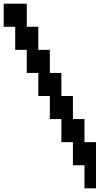

<svg xmlns="http://www.w3.org/2000/svg" viewBox="-20 -1020 540 1040"><path d="M375 -250H312.5V-375H250V-500H187.5V-625H125V-750H62.5V-875H0V-1000H125V-875H187.5V-750H250V-625H312.5V-500H375V-375H437.5V-250H500V0H437.5V-125H375Z"/></svg>

Font: Amiga Topaz Unicode Rus
Style: Regular
Weight: 400
Designer: dMG of Trueschool and Divine Stylers
Foundry: dMG of Trueschool and Divine Stylers
Version: Version 1.1